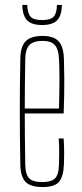

<svg xmlns="http://www.w3.org/2000/svg" viewBox="-20 -750 329 775"><path d="M217 -191H237Q239 -159 239 -133Q239 -107 238 -85Q236 -37 218 -16Q200 5 152 5Q103 5 83 -16Q63 -37 62 -85Q58 -300 62 -514Q63 -563 84 -584Q105 -605 152 -605Q196 -605 216 -584Q236 -563 238 -514Q239 -487 239.5 -431Q240 -375 237 -292H80Q80 -246 80.5 -196.5Q81 -147 82 -85Q83 -44 98.5 -29.5Q114 -15 150 -15Q186 -15 201.5 -29.5Q217 -44 218 -85Q219 -108 219 -133.5Q219 -159 217 -191ZM152 -585Q115 -585 99 -568.5Q83 -552 82 -514Q81 -455 80.5 -406.5Q80 -358 80 -312H218Q220 -379 220 -432.5Q220 -486 218 -514Q216 -552 201 -568.5Q186 -585 152 -585ZM70 -730H90Q91 -696 103.5 -682.5Q116 -669 150 -669Q184 -669 196.5 -682.5Q209 -696 210 -730H230Q229 -687 210.5 -668Q192 -649 150 -649Q108 -649 89.5 -668Q71 -687 70 -730Z"/></svg>

Font: Big Shoulders Display Thin
Style: Regular
Weight: 100
Designer: Patric King
Foundry: XO Type Co
Version: Version 1.000; ttfautohint (v1.8.2)